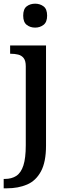

<svg xmlns="http://www.w3.org/2000/svg" viewBox="-34 -783 366 1043"><path d="M-14 240V189H-7Q29 189 54.5 172.5Q80 156 93 116Q106 76 106 6V-423Q106 -453 94.5 -467.5Q83 -482 64.5 -486.5Q46 -491 25 -491H21V-536H216V8Q216 97 188.5 148Q161 199 113 219.5Q65 240 3 240ZM157 -633Q130 -633 111 -648Q92 -663 92 -698Q92 -734 111 -748.5Q130 -763 157 -763Q183 -763 202.5 -748.5Q222 -734 222 -698Q222 -663 202.5 -648Q183 -633 157 -633Z"/></svg>

Font: Noto Serif Khmer Medium
Style: Regular
Weight: 500
Version: Version 2.003